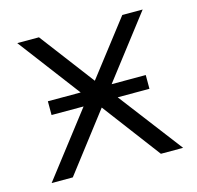

<svg xmlns="http://www.w3.org/2000/svg" viewBox="-83 -613 721 701"><g transform="rotate(-15 277.5 -263.0)"><path d="M526 0 343 -240H463V-292H334L514 -526H437L278 -320L122 -526H40L217 -292H93V-240H214L29 0H109L277 -219L442 0Z"/></g></svg>

Font: Talent
Style: Regular
Weight: 400
Designer: Mike Powis
Version: Version 1.001;hotconv 1.0.109;makeotfexe 2.5.65596